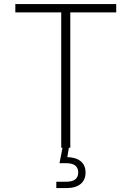

<svg xmlns="http://www.w3.org/2000/svg" viewBox="-20 -748 666 972"><path d="M57.6 -685.1V-727.5H568.4V-685.1H335.9V0H290V-685.1ZM265.1 204.1V171.9H316.4Q346.2 171.9 361.1 159.9Q376 147.9 376 125Q376 102.5 361.1 90.3Q346.2 78.1 314 78.1H281.2L299.3 -14.2H328.6V0L320.8 47.4Q365.7 48.8 389.4 68.8Q413.1 88.9 413.1 125.5Q413.1 163.1 387.9 183.6Q362.8 204.1 316.4 204.1Z"/></svg>

Font: Inter ExtraLight
Style: Regular
Weight: 250
Designer: Rasmus Andersson
Foundry: rsms
Version: Version 4.001;git-66647c0bb